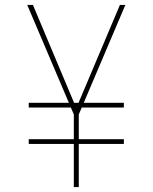

<svg xmlns="http://www.w3.org/2000/svg" viewBox="-20 -755 616 775"><path d="M278 0H298V-174H480V-193H298V-293L310 -321H480V-340H318L486 -735H464L297 -340H279L113 -735H90L258 -340H96V-321H266L278 -293V-193H96V-174H278ZM288 -320 287 -321H289Z"/></svg>

Font: Iosevka Sparkle Thin
Style: Regular
Weight: 100
Designer: Belleve Invis
Foundry: Belleve Invis
Version: Version 4.5.0; ttfautohint (v1.8.3)